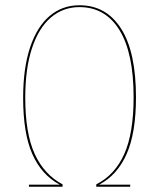

<svg xmlns="http://www.w3.org/2000/svg" viewBox="-20 -710 604 730"><path d="M497 -340Q497 -205 461.5 -124.5Q426 -44 357 -8H475V0H346V-9Q417 -45 452.5 -124.5Q488 -204 488 -340Q488 -509 434 -596Q380 -683 282 -683Q220 -683 173.5 -643.5Q127 -604 101.5 -526.5Q76 -449 76 -338Q76 -203 112 -124.5Q148 -46 218 -9V0H90V-8H207Q138 -45 103 -124Q68 -203 68 -338Q68 -451 94.5 -530Q121 -609 169 -649.5Q217 -690 282 -690Q384 -690 440.5 -601Q497 -512 497 -340Z"/></svg>

Font: Fira Sans Compressed Eight
Style: Regular
Weight: 100
Width: 1
Designer: bBox Type GmbH & Carrois Corporate GbR & Edenspiekermann AG
Foundry: bBox Type GmbH & Carrois Corporate GbR & Edenspiekermann AG
Version: Version 4.301